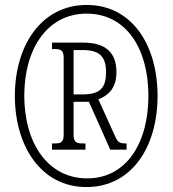

<svg xmlns="http://www.w3.org/2000/svg" viewBox="-20 -745 697 775"><path d="M329 10C511 10 616 -151 616 -358C616 -563 513 -725 330 -725C148 -725 40 -563 40 -358C40 -156 145 10 329 10ZM332 -25C174 -25 78 -166 78 -359C78 -548 171 -690 330 -690C488 -690 579 -551 579 -358C579 -166 489 -25 332 -25ZM190 -141H325V-166H315C290 -166 277 -170 277 -201V-334H339L425 -141H491V-166C463 -166 456 -170 446 -192L377 -344C412 -358 450 -384 450 -454C450 -533 406 -573 316 -573H190V-547H199C225 -547 237 -543 237 -512V-201C237 -170 225 -166 199 -166H190ZM315 -364H277V-543H313C382 -543 408 -517 408 -453C408 -394 387 -364 315 -364Z"/></svg>

Font: Noto Serif Tamil ExtraCondensed Light
Style: Italic
Weight: 300
Width: 2
Italic angle: -12°
Designer: Indian Type Foundry, Tom Grace, and the Monotype Design Team
Foundry: Monotype Imaging Inc.
Version: Version 2.003